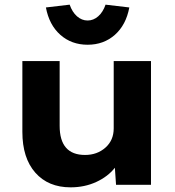

<svg xmlns="http://www.w3.org/2000/svg" viewBox="-20 -793 751 824"><path d="M76 -227V-531H236V-253Q236 -128 345 -128Q397 -128 432.5 -159.5Q468 -191 468 -242V-531H628V0H478L473 -73Q443 -35 393 -12Q343 11 283 11Q187 11 131.5 -52Q76 -115 76 -227ZM177 -761 279 -773Q290 -741 310.5 -723Q331 -705 356 -705Q381 -705 401.5 -723Q422 -741 433 -773L535 -761Q521 -686 473 -643.5Q425 -601 356 -601Q287 -601 239 -643.5Q191 -686 177 -761Z"/></svg>

Font: Lexend Exa HM Xlight
Style: Bold
Weight: 700
Designer: Bonnie Shaver-Troup, Thomas Jockin, Octavio Pardo
Foundry: Lexend
Version: Version 1.091